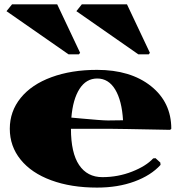

<svg xmlns="http://www.w3.org/2000/svg" viewBox="-20 -850 825 880"><path d="M293.9 -601.1 9.8 -798.8 35.2 -830.1H242.2L347.2 -607.9L341.8 -601.1ZM613.8 -601.1 330.1 -798.8 355 -830.1H562L667 -607.9L662.1 -601.1ZM543.9 -298.8Q538.6 -388.7 508.1 -439.5Q477.5 -490.2 425.8 -490.2Q375 -490.2 344.5 -442.6Q314 -395 307.1 -311Q313 -310.5 355 -306.6Q397 -302.7 428.7 -300.3Q460.4 -297.9 475.1 -297.9Q510.7 -297.9 543.9 -298.8ZM759.8 -254.9Q515.1 -259.8 475.1 -259.8H305.2Q305.2 -149.4 342.5 -93.8Q379.9 -38.1 449.2 -38.1Q521 -38.1 585.4 -63.5Q649.9 -88.9 682.1 -124L692.9 -125L714.8 -105L715.8 -94.2Q671.9 -45.9 596.2 -18.1Q520.5 9.8 424.8 9.8Q305.7 9.8 214.8 -23.7Q124 -57.1 74.5 -118.4Q24.9 -179.7 24.9 -259.8Q24.9 -339.8 75 -401.4Q125 -462.9 216.1 -496.3Q307.1 -529.8 424.8 -529.8Q578.1 -529.8 671.6 -455.6Q765.1 -381.3 765.1 -259.8Z"/></svg>

Font: Yokawerad
Style: Regular
Weight: 500
Designer: gluk
Foundry: gluk
Version: Version 0.79